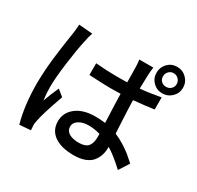

<svg xmlns="http://www.w3.org/2000/svg" viewBox="-178 -1021 1312 1277"><g transform="rotate(30 478.0 -382.5)"><path d="M128.9 -729 233.9 -720.2Q221.7 -686.5 214.8 -647Q199.7 -580.6 183.8 -461.4Q168 -342.3 168 -272Q168 -224.1 175.3 -172.9Q193.8 -226.6 224.1 -293L272 -253.9Q215.3 -95.2 205.1 -38.1Q198.2 -10.7 199.7 4.9Q199.7 11.7 202.1 40L116.7 46.9Q80.1 -81.5 80.1 -253.9Q80.1 -279.3 81.5 -309.1Q83 -338.9 84.7 -364.3Q86.4 -389.6 90.1 -422.6Q93.8 -455.6 96.2 -476.6Q98.6 -497.6 103.3 -530.3Q107.9 -563 109.9 -576.4Q111.8 -589.8 116.2 -618.9Q120.6 -647.9 121.1 -650.9Q127.4 -688.5 128.9 -729ZM608.9 -141.1V-167Q562.5 -180.2 521 -180.2Q474.1 -180.2 444.6 -161.1Q415 -142.1 415 -112.8Q415 -80.6 442.9 -63.7Q470.7 -46.9 517.1 -46.9Q567.9 -46.9 588.4 -70.6Q608.9 -94.2 608.9 -141.1ZM845.7 -584V-491.2Q775.9 -481 689.9 -473.1Q690.9 -418 695.8 -325.2Q700.7 -232.4 701.2 -222.2Q737.8 -207.5 773.9 -184.6Q810.1 -161.6 832.3 -143.6Q854.5 -125.5 884.8 -98.1L835 -20Q760.3 -89.8 705.1 -123V-120.1Q705.1 -85.9 696 -57.9Q687 -29.8 667.7 -6.8Q648.4 16.1 613.5 29.1Q578.6 42 530.8 42Q434.1 42 380.6 4.2Q327.1 -33.7 327.1 -102.1Q327.1 -168.9 381.6 -211.4Q436 -253.9 529.3 -253.9Q564.9 -253.9 605 -249Q598.1 -406.2 597.2 -468.3Q557.1 -466.8 516.1 -466.8Q474.6 -466.8 355 -473.1V-563Q439.5 -555.2 517.1 -555.2Q570.3 -555.2 597.2 -556.2Q597.2 -583 596.4 -621.1Q595.7 -659.2 595.7 -668Q595.7 -697.8 590.8 -728H698.7Q694.3 -700.2 692.9 -669.9Q691.9 -641.1 689.9 -562Q758.8 -567.9 845.7 -584ZM888.2 -710Q888.2 -732.4 872.6 -748Q856.9 -763.7 835 -763.7Q813 -763.7 798.1 -748Q783.2 -732.4 783.2 -710Q783.2 -688 797.9 -673.6Q812.5 -659.2 835 -659.2Q857.4 -659.2 872.8 -673.6Q888.2 -688 888.2 -710ZM835 -812Q877.4 -812 907.2 -782.2Q937 -752.4 937 -710Q937 -668 907 -638.4Q877 -608.9 835 -608.9Q792.5 -608.9 763.2 -638.2Q733.9 -667.5 733.9 -710Q733.9 -752.9 762.9 -782.5Q792 -812 835 -812Z"/></g></svg>

Font: Karasuma Gothic
Style: Regular
Weight: 500
Designer: Rasmus Andersson / Ryoko Nishizuka
Foundry: Genbu
Version: Version 1.00